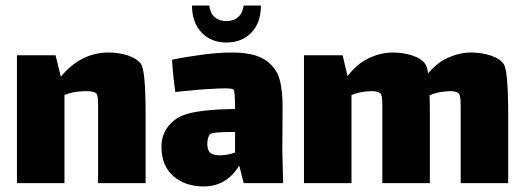

<svg xmlns="http://www.w3.org/2000/svg" viewBox="-20 -659 1887 691"><path d="M504 -242V0H333V-240V-281Q333 -313 328 -321Q320 -331 291 -331Q277 -331 270 -330Q242 -329 212 -317V0H41V-460H180L199 -383Q271 -470 371 -470Q407 -470 438.5 -460Q470 -450 486 -431Q495 -420 499.5 -376Q504 -332 504 -242Z M857 0 841 -63Q795 12 713 12Q646 12 603.5 -25.5Q561 -63 561 -131Q561 -173 585.5 -204.5Q610 -236 653 -249Q709 -265 826 -267Q826 -333 820 -337Q815 -341 788 -341Q771 -341 741 -339Q693 -337 611 -328Q603 -382 599 -444Q652 -455 710 -462.5Q768 -470 814 -470Q894 -470 934 -443.5Q974 -417 986 -374Q998 -331 997 -265L996 -118L999 0ZM826 -110V-184H818Q744 -184 736 -176Q731 -171 728.5 -161Q726 -151 726 -142Q726 -118 737 -109Q748 -100 771 -100Q797 -100 826 -110ZM671 -639H733Q737 -610 753.5 -596.5Q770 -583 795 -583Q820 -583 836.5 -597Q853 -611 857 -639H919Q919 -577 884.5 -541.5Q850 -506 795 -506Q739 -506 705 -542.5Q671 -579 671 -639Z M1809 -242V0H1638V-225V-279Q1638 -316 1631 -323Q1623 -331 1597 -331L1585 -330Q1554 -328 1526 -316Q1527 -295 1527 -242V0H1356V-225V-285Q1356 -316 1349 -323Q1341 -331 1315 -331L1303 -330Q1275 -329 1245 -317V0H1074V-460H1213L1231 -385Q1264 -429 1307 -449.5Q1350 -470 1394 -470Q1431 -470 1464.5 -459Q1498 -448 1511 -428Q1517 -419 1521 -395Q1553 -434 1594 -452Q1635 -470 1676 -470Q1713 -470 1746.5 -459Q1780 -448 1793 -428Q1809 -404 1809 -242Z"/></svg>

Font: Lalezar
Style: Regular
Weight: 400
Designer: Borna Izadpanah
Foundry: Borna Izadpanah
Version: Version 1.003